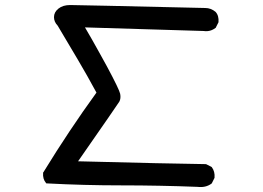

<svg xmlns="http://www.w3.org/2000/svg" viewBox="-20 -725 1040 759"><path d="M761.2 13.7Q685.5 10.7 610.6 9.3Q535.6 7.8 460.9 7.8Q311.5 7.8 165.5 0H163.1L161.6 -2Q148.4 -17.6 150.4 -41.5V-43L151.4 -43.9Q252.9 -209.5 361.3 -358.9Q325.2 -425.8 287.1 -490.2Q267.6 -522.9 247.8 -556.4Q228 -589.8 208 -623.5Q193.4 -638.7 193.4 -657.2Q193.4 -676.8 210.9 -690.9Q228.5 -705.1 257.3 -705.1Q284.7 -705.1 791 -693.4Q802.7 -693.4 813 -689.5Q823.2 -685.5 832 -678.2L832.5 -677.7Q839.4 -669.9 842 -659.9Q844.7 -649.9 843.8 -638.2V-637.2L843.3 -636.2L833.5 -616.7L833 -615.2L832 -614.7Q825.2 -609.4 817.6 -606.2Q810.1 -603 801.8 -602.1Q793.5 -601.1 784.7 -602.5L315.9 -616.7Q329.6 -593.8 343.8 -568.6Q357.9 -543.5 372.6 -517.1Q387.2 -490.7 402.8 -462.4Q451.7 -371.1 455.1 -354Q458.5 -335.9 451.7 -323.2Q445.3 -312.5 288.6 -87.4Q647.9 -78.1 793 -76.2H794.4L795.4 -75.7L814.9 -65.9L816.4 -64.9L817.4 -64Q830.1 -46.9 828.1 -22.9V-22L827.6 -21L817.9 -1.5L816.9 0L815.9 1Q793 17.6 761.2 13.7Z"/></svg>

Font: NaikaiFont
Style: SemiBold
Weight: 600
Version: Version 1.89